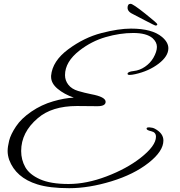

<svg xmlns="http://www.w3.org/2000/svg" viewBox="-20 -870 942 1007"><path d="M805 -743Q805 -736 796 -736Q792 -736 738.5 -764Q685 -792 681 -794Q649 -808 649 -829Q649 -850 665 -850Q677 -850 741 -799Q805 -748 805 -743ZM491 -313 384 -314Q252 -314 178 -250Q91 -176 91 -78Q91 -32 112.5 6.5Q134 45 189.5 70Q245 95 339.5 95Q434 95 539 55Q644 15 716 -41Q798 -105 798 -153Q798 -176 774 -181.5Q750 -187 749 -194Q747 -203 764 -202Q781 -201 792 -195Q837 -171 837 -133Q837 -77 759.5 -16Q682 45 564 81Q446 117 343 117Q240 117 176 97Q63 62 28 -32Q20 -56 20 -78Q20 -100 28 -132.5Q36 -165 64 -207Q92 -249 145 -285Q198 -321 258.5 -338.5Q319 -356 367 -358Q316 -376 282 -404.5Q248 -433 248 -467Q248 -470 248 -473Q255 -550 338 -611.5Q421 -673 511.5 -696.5Q602 -720 667 -720Q778 -720 830 -676Q863 -648 863 -617Q863 -575 812 -536Q761 -497 689 -481Q671 -477 660 -477Q649 -477 649 -483Q649 -494 681 -497.5Q713 -501 740.5 -520Q768 -539 784 -566Q803 -599 803 -624Q803 -649 780 -670Q748 -697 678.5 -697Q609 -697 534.5 -675.5Q460 -654 397 -605Q321 -546 321 -476Q321 -448 338.5 -425.5Q356 -403 389.5 -393Q423 -383 458 -376Q534 -362 534 -336Q534 -313 491 -313Z"/></svg>

Font: Great Vibes
Style: Regular
Weight: 400
Designer: Robert E. Leuschke
Foundry: Robert E. Leuschke
Version: Version 1.001